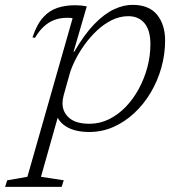

<svg xmlns="http://www.w3.org/2000/svg" viewBox="-94 -520 718 771"><path d="M162 -138.5Q159.5 -129.5 158.2 -121Q157 -112.5 157 -105.5Q157 -70 183.8 -46.5Q210.5 -23 265.5 -23Q306.5 -23 343.2 -41Q380 -59 410.5 -90.5Q441 -122 463.2 -163Q485.5 -204 497.8 -250Q510 -296 510 -342.5Q510 -398 486.5 -426.5Q463 -455 421 -455Q386.5 -455 354.5 -439Q322.5 -423 295 -397Q267.5 -371 245.2 -340Q223 -309 207.8 -278.2Q192.5 -247.5 185.5 -222.5ZM128 -75 149 -87.5 70.5 190 162 204 153.5 230.5H-73.5L-65 204L16 190L197.5 -446.5Q193.5 -448 187.5 -448.2Q181.5 -448.5 176 -448.5Q147.5 -448.5 124.2 -439.8Q101 -431 81.8 -413.2Q62.5 -395.5 46.5 -368L36.5 -370Q54 -422.5 79.2 -450.2Q104.5 -478 136.8 -488.5Q169 -499 208 -499Q219.5 -499 232.2 -497.8Q245 -496.5 254.5 -494.5L201 -311L205 -313.5Q245 -382.5 285 -423.5Q325 -464.5 363.5 -482.5Q402 -500.5 438 -500.5Q504.5 -500.5 536.8 -460.8Q569 -421 569 -357.5Q569 -301.5 553.8 -247.8Q538.5 -194 510.8 -147.5Q483 -101 444.8 -65.5Q406.5 -30 361 -10Q315.5 10 264.5 10Q206.5 10 171 -12.2Q135.5 -34.5 128 -75Z"/></svg>

Font: Newsreader 9pt Light
Style: Italic
Weight: 300
Italic angle: -17°
Designer: Hugues Gentile
Foundry: Production Type
Version: Version 1.003